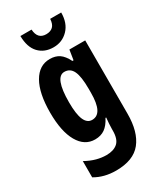

<svg xmlns="http://www.w3.org/2000/svg" viewBox="-246 -854 992 1178"><g transform="rotate(-30 250.0 -264.5)"><path d="M198 -557Q237 -557 264 -539Q291 -521 313 -477H321L332 -547H444V-28Q444 101 388.5 170.5Q333 240 210 240Q125 240 61 202V87Q101 109 136.5 118.5Q172 128 206 128Q257 128 285.5 103Q314 78 314 17V7Q314 -10 315.5 -32Q317 -54 319 -73H314Q292 -30 263.5 -10Q235 10 194 10Q120 10 78 -63.5Q36 -137 36 -270Q36 -407 79 -482Q122 -557 198 -557ZM236 -444Q168 -444 168 -268Q168 -183 185.5 -143Q203 -103 238 -103Q276 -103 295 -139.5Q314 -176 314 -252V-279Q314 -366 295.5 -405Q277 -444 236 -444ZM402 -769Q402 -694 360 -650.5Q318 -607 256 -607Q192 -607 153 -648Q114 -689 113 -769H192Q196 -699 257 -699Q287 -699 304.5 -715.5Q322 -732 324 -769Z"/></g></svg>

Font: Noto Sans Arabic ExtCond
Style: Bold
Weight: 700
Width: 2
Designer: Monotype Design Team, Nadine Chahine, Nizar Qandah and Khaled Hosny
Foundry: Monotype Imaging Inc.
Version: Version 2.012; ttfautohint (v1.8.4.7-5d5b)